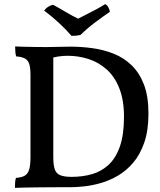

<svg xmlns="http://www.w3.org/2000/svg" viewBox="-20 -903 771 926"><path d="M52 3Q52 -12 53 -24.5Q54 -37 57 -45Q84 -47 99 -55.5Q114 -64 120.5 -85Q127 -106 127 -146V-540Q127 -576 121 -594.5Q115 -613 100 -621Q85 -629 58 -631Q55 -640 54 -653Q53 -666 53 -679Q70 -678 96 -677.5Q122 -677 150.5 -676.5Q179 -676 204 -676Q231 -676 260.5 -677Q290 -678 320 -678Q373 -678 427 -670.5Q481 -663 529.5 -643.5Q578 -624 615.5 -587.5Q653 -551 674.5 -494.5Q696 -438 696 -355Q696 -274 676 -216Q656 -158 623 -119Q590 -80 549 -56Q508 -32 465.5 -20Q423 -8 384.5 -4Q346 0 319 0Q291 0 253.5 0Q216 0 176.5 0.5Q137 1 104 1.5Q71 2 52 3ZM325 -50Q378 -50 423.5 -63Q469 -76 504 -108.5Q539 -141 558.5 -197.5Q578 -254 578 -340Q578 -420 555.5 -477Q533 -534 494 -568.5Q455 -603 406.5 -618.5Q358 -634 306 -634Q285 -634 260.5 -630.5Q236 -627 228 -621L237 -650V-146Q237 -108 244 -87Q251 -66 270.5 -58Q290 -50 325 -50ZM325 -730Q301 -758 267.5 -789.5Q234 -821 193 -852Q200 -862 211 -869.5Q222 -877 236 -880Q264 -865 296.5 -845.5Q329 -826 357 -813Q372 -821 397 -833.5Q422 -846 447 -859.5Q472 -873 487 -883Q497 -879 503 -867Q509 -855 510 -846Q476 -823 437.5 -794Q399 -765 369 -735Q359 -732 347.5 -731Q336 -730 325 -730Z"/></svg>

Font: Vollkorn Medium
Style: Regular
Weight: 500
Designer: Friedrich Althausen
Foundry: Friedrich Althausen
Version: Version 5.000